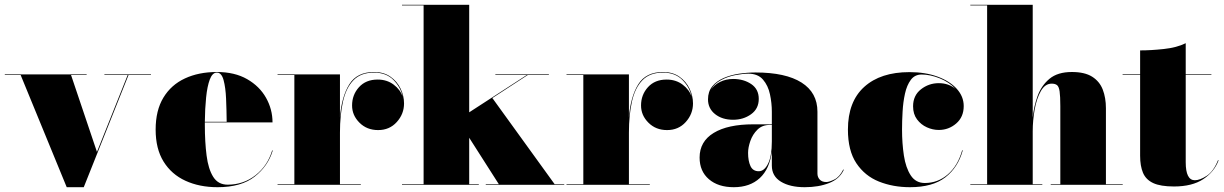

<svg xmlns="http://www.w3.org/2000/svg" viewBox="-25 -770 5098 800"><path d="M379 -137 507 -457.5H410V-460H604V-457.5H510.5L324 10H253L61 -457.5H-5V-460H336V-457.5H271Z M1111.5 -143Q1092 -78 1036 -34Q980 10 881.5 10Q806 10 747.8 -16.8Q689.5 -43.5 656.5 -96.8Q623.5 -150 623.5 -230Q623.5 -310 655.8 -363.2Q688 -416.5 745.5 -443.2Q803 -470 878.5 -470Q953 -470 1004.8 -440.2Q1056.5 -410.5 1083.5 -362.5Q1110.5 -314.5 1110.5 -260H828.5Q828.5 -255 828.5 -250Q828.5 -178 835.8 -121.8Q843 -65.5 863.5 -33Q884 -0.5 923.5 -0.5Q989.5 -0.5 1039.8 -40Q1090 -79.5 1109 -143ZM878.5 -467.5Q860 -467.5 849.2 -439Q838.5 -410.5 833.8 -363.8Q829 -317 828.5 -262.5H919.5Q919 -311.5 917 -358.5Q915 -405.5 906.5 -436.5Q898 -467.5 878.5 -467.5Z M1131.5 -2.5H1201.5V-457.5H1131.5V-460H1391.5V-281.5Q1398.5 -367.5 1430.5 -418.8Q1462.5 -470 1533.5 -470Q1574 -470 1601.8 -450.5Q1629.5 -431 1644 -401Q1658.5 -371 1658.5 -339Q1658.5 -295 1628.2 -261.5Q1598 -228 1550.5 -228Q1503.5 -228 1472.8 -258.8Q1442 -289.5 1442 -330.5Q1442 -375 1470.8 -406.8Q1499.5 -438.5 1548.5 -438.5Q1587.5 -438.5 1615.5 -417.2Q1643.5 -396 1653 -366.5Q1645 -406 1614.5 -436.8Q1584 -467.5 1533.5 -467.5Q1478.5 -467.5 1447.8 -435.8Q1417 -404 1404.2 -347.5Q1391.5 -291 1391.5 -218V-2.5H1478.5V0H1131.5Z M1650 -2.5H1740V-747.5H1650V-750H1930V-302L2170 -457.5H2039V-460H2262V-457.5H2174L2026.5 -361.5L2286 -2.5H2326V0H1999V-2.5H2053.5L1930 -196V-2.5H1970V0H1650Z M2335.5 -2.5H2405.5V-457.5H2335.5V-460H2595.5V-281.5Q2602.5 -367.5 2634.5 -418.8Q2666.5 -470 2737.5 -470Q2778 -470 2805.8 -450.5Q2833.5 -431 2848 -401Q2862.5 -371 2862.5 -339Q2862.5 -295 2832.2 -261.5Q2802 -228 2754.5 -228Q2707.5 -228 2676.8 -258.8Q2646 -289.5 2646 -330.5Q2646 -375 2674.8 -406.8Q2703.5 -438.5 2752.5 -438.5Q2791.5 -438.5 2819.5 -417.2Q2847.5 -396 2857 -366.5Q2849 -406 2818.5 -436.8Q2788 -467.5 2737.5 -467.5Q2682.5 -467.5 2651.8 -435.8Q2621 -404 2608.2 -347.5Q2595.5 -291 2595.5 -218V-2.5H2682.5V0H2335.5Z M3114 -252H3191V-304.5Q3191 -340.5 3183.2 -377Q3175.5 -413.5 3154.2 -438.2Q3133 -463 3093 -463Q3070 -463 3038.5 -457Q3007 -451 2978.8 -436Q2950.5 -421 2937 -395Q2950 -416 2974.8 -428.5Q2999.5 -441 3029.5 -441Q3073.5 -441 3105 -419.8Q3136.5 -398.5 3136.5 -358Q3136.5 -317 3104.5 -294Q3072.5 -271 3029.5 -271Q2984 -271 2954.5 -294.5Q2925 -318 2925 -356Q2925 -388.5 2942.8 -410.2Q2960.5 -432 2989.8 -444.8Q3019 -457.5 3054 -462.8Q3089 -468 3123 -468Q3248.5 -468 3314.8 -426Q3381 -384 3381 -304.5V-47Q3381 -32 3390.5 -21.8Q3400 -11.5 3418 -11.5Q3429.5 -11.5 3451.2 -22Q3473 -32.5 3488.5 -63.5L3491 -63Q3474 -25 3430.2 -7.5Q3386.5 10 3328 10Q3266.5 10 3228.8 -13Q3191 -36 3191 -80V-139Q3182 -66 3140.8 -28Q3099.5 10 3032.5 10Q2967.5 10 2928.8 -23.2Q2890 -56.5 2890 -113.5Q2890 -180.5 2948.8 -216.2Q3007.5 -252 3114 -252ZM3136.5 -56.5Q3159.5 -56.5 3175.2 -88Q3191 -119.5 3191 -180.5V-249.5H3182.5Q3151 -249.5 3131 -229.8Q3111 -210 3101.5 -182.8Q3092 -155.5 3092 -133Q3092 -99.5 3102 -78Q3112 -56.5 3136.5 -56.5Z M3986.5 -143.5Q3967 -72.5 3914 -31.2Q3861 10 3766.5 10Q3696 10 3637.2 -13.5Q3578.5 -37 3543.2 -89.8Q3508 -142.5 3508 -230Q3508 -346.5 3576 -408Q3644 -469.5 3764.5 -469.5Q3830.5 -469.5 3881.5 -450.8Q3932.5 -432 3961.5 -400Q3990.5 -368 3990.5 -328Q3990.5 -282.5 3959.2 -255.5Q3928 -228.5 3886.5 -228.5Q3861.5 -228.5 3837 -239.5Q3812.5 -250.5 3796 -272.5Q3779.5 -294.5 3779.5 -327Q3779.5 -372 3812.2 -397.8Q3845 -423.5 3886.5 -423.5Q3927.5 -423.5 3956.5 -399.5Q3930.5 -427.5 3890.8 -443.5Q3851 -459.5 3815 -459.5Q3786.5 -459.5 3770 -437.2Q3753.5 -415 3745.8 -380Q3738 -345 3735.8 -305.2Q3733.5 -265.5 3733.5 -230Q3733.5 -173 3741.2 -122Q3749 -71 3769.8 -39.2Q3790.5 -7.5 3828.5 -7.5Q3883 -7.5 3924.5 -43.5Q3966 -79.5 3984 -143.5Z M4018 -2.5H4088V-747.5H4018V-750H4278V-280Q4282.5 -326 4298.2 -369.8Q4314 -413.5 4348 -441.8Q4382 -470 4441 -470Q4494.5 -470 4525.5 -450.5Q4556.5 -431 4569.8 -396.8Q4583 -362.5 4583 -319V-2.5H4653V0H4353V-2.5H4393V-327.5Q4393 -369.5 4390 -389.5Q4387 -409.5 4379 -415.5Q4371 -421.5 4357 -421.5Q4329.5 -421.5 4312 -390.8Q4294.5 -360 4286.2 -314.2Q4278 -268.5 4278 -223V-2.5H4318V0H4018Z M5052.5 -102Q5034.5 -54 4988.5 -23.5Q4942.5 7 4866.5 7Q4810.5 7 4780 -7.2Q4749.5 -21.5 4737.5 -50Q4725.5 -78.5 4725.5 -121V-457.5H4652.5V-460H4725.5V-560Q4770.5 -560 4824.2 -565.8Q4878 -571.5 4915.5 -590V-460H5022.5V-457.5H4915.5V-94Q4915.5 -19 4953.5 -19Q4974.5 -19 5003 -37.5Q5031.5 -56 5050 -102.5Z"/></svg>

Font: Bodoni* 72pt Fatface
Style: Regular
Weight: 900
Version: Version 2.3